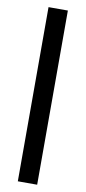

<svg xmlns="http://www.w3.org/2000/svg" viewBox="-95 -817 409 916"><g transform="rotate(10 109.5 -359.0)"><path d="M62.5 62.5H156.2V-781.2H62.5Z"/></g></svg>

Font: Michroma
Style: Regular
Weight: 400
Version: Version 1.000